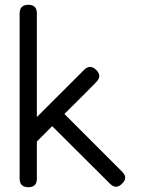

<svg xmlns="http://www.w3.org/2000/svg" viewBox="-20 -782 665 802"><path d="M490 -65 249 -306C308.3 -364.7 352.7 -409 382 -439C398.7 -456.3 398.7 -473.3 382 -490C364.7 -506.7 347.7 -506.7 331 -490L134 -293V-324V-469V-726C134 -750 122.3 -762 99 -762C74.3 -762 62 -750 62 -726V-554V-469V-324V-91V-36C62 -12 74.3 0 99 0C122.3 0 134 -12 134 -36V-191L198 -255C305.3 -148.3 385.7 -68.3 439 -15C456.3 2.3 473.3 2.3 490 -15C498.7 -23 503 -31.3 503 -40C503 -48 498.7 -56.3 490 -65Z"/></svg>

Font: Semi-Coder
Style: Regular
Weight: 400
Version: 0.1000